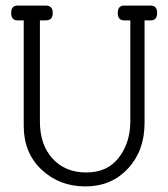

<svg xmlns="http://www.w3.org/2000/svg" viewBox="-20 -658 603 688"><path d="M520 -638Q543 -638 543 -611.5Q543 -585 520 -585H498V-217Q498 -118 438.5 -54Q379 10 286 10Q193 10 129 -50Q65 -110 65 -207V-585H43Q20 -585 20 -611.5Q20 -638 43 -638H144Q169 -638 169 -611.5Q169 -585 144 -585H123V-223Q123 -139 168.5 -89.5Q214 -40 289.5 -40Q365 -40 406 -93.5Q447 -147 447 -224V-585H425Q402 -585 402 -611.5Q402 -638 425 -638Z"/></svg>

Font: Glass Antiqua
Style: Regular
Weight: 400
Version: 1.001